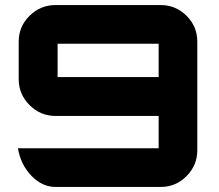

<svg xmlns="http://www.w3.org/2000/svg" viewBox="-20 -740 868 760"><path d="M616 0H200Q147 0 104.5 -44Q62 -88 51 -153H608V-281H200Q140 -281 97 -324Q54 -367 54 -427V-575Q54 -635 97 -677.5Q140 -720 200 -720H616Q676 -720 718.5 -677.5Q761 -635 761 -575V-145Q761 -86 718.5 -43Q676 0 616 0ZM208 -435H608V-567H208Z"/></svg>

Font: Orbitron
Style: Black
Weight: 900
Designer: Matt McInerney
Foundry: Matt McInerney
Version: 1.000